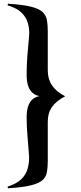

<svg xmlns="http://www.w3.org/2000/svg" viewBox="-20 -859 440 1037"><path d="M21 149Q71 133 95.5 108.5Q120 84 128.5 54.5Q137 25 137 -3Q137 -10 137 -16.5Q137 -23 136 -29Q133 -71 128.5 -123Q124 -175 124 -218V-235Q127 -328 193 -340Q127 -352 124 -445V-465Q124 -509 128 -560Q132 -611 136 -651Q137 -659 137.5 -666.5Q138 -674 138 -681Q138 -710 129 -739Q120 -768 95 -792Q70 -816 21 -830L23 -839Q103 -834 147 -823Q191 -812 210 -794Q229 -776 233.5 -750.5Q238 -725 238 -690V-478Q238 -386 332 -339Q284 -314 261 -281.5Q238 -249 238 -202V9Q238 45 233.5 70.5Q229 96 210 113.5Q191 131 147 142Q103 153 23 158Z"/></svg>

Font: Reggae One
Style: Regular
Weight: 400
Designer: Fontworks Inc.
Foundry: Fontworks Inc.
Version: Version 1.100